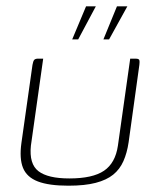

<svg xmlns="http://www.w3.org/2000/svg" viewBox="-20 -585 495 609"><path d="M117 -399 78 -123Q72 -65 102 -42Q132 -19 200 -19Q274 -19 310 -43.5Q346 -68 354 -123L393 -399Q394 -399 396 -399Q398 -399 400.5 -399Q403 -399 405 -399Q407 -399 409 -399Q416 -399 419 -397.5Q422 -396 422.5 -392Q423 -388 422 -379L388 -134Q383 -100 371.5 -74Q360 -48 339 -31Q318 -14 283.5 -5Q249 4 197 4Q135 4 100 -9.5Q65 -23 53 -52.5Q41 -82 48 -132L83 -379Q85 -391 88.5 -395Q92 -399 101 -399Q105 -399 109 -399Q113 -399 117 -399ZM308 -460 351 -565H384L326 -460ZM209 -460 253 -565H284L228 -460Z"/></svg>

Font: Genos ExtraLight
Style: Italic
Weight: 250
Italic angle: -8°
Designer: Robert E. Leuschke
Foundry: Robert E. Leuschke
Version: Version 1.010